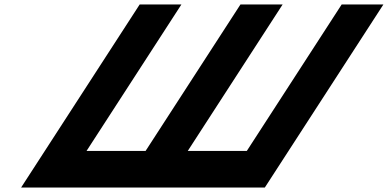

<svg xmlns="http://www.w3.org/2000/svg" viewBox="-20 -845 1747 865"><path d="M635.9 -165H369.9L797.4 -825H609.4L75 0H263H529H531H717H719H985H1173L1707.4 -825H1519.4L1091.9 -165H825.9L1253.4 -825H1251.4H1065.4H1063.4Z"/></svg>

Font: Hussar
Style: BdWodka
Weight: 700
Foundry: Cannot Into Space Fonts
Version: Version 2.00